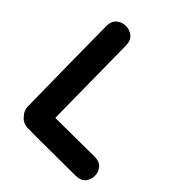

<svg xmlns="http://www.w3.org/2000/svg" viewBox="-197 -842 971 971"><g transform="rotate(45 288.0 -356.5)"><path d="M158 2Q191 3 330 2Q468 1 501 1Q536 1 553 -19.5Q570 -40 570 -67Q570 -94 553 -114.5Q536 -135 501 -135Q457 -135 364 -134Q270 -133 221 -133L218 -385L215 -647Q214 -681 192.5 -698Q171 -715 143.5 -714.5Q116 -714 95.5 -696.5Q75 -679 75 -645L78 -364Q81 -177 82 -75Q83 -46 103 -26Q124 1 158 2Z"/></g></svg>

Font: Balsamiq Sans
Style: Bold
Weight: 700
Designer: Michael Angeles
Foundry: Balsamiq SRL
Version: Version 1.020; ttfautohint (v1.8.4.7-5d5b);gftools[0.9.26]